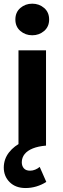

<svg xmlns="http://www.w3.org/2000/svg" viewBox="-27 -772 335 1018"><path d="M71 0V-505H217V0ZM144 -585Q107.5 -585 81 -607.8Q54.5 -630.5 54.5 -668.5Q54.5 -707 81 -729.8Q107.5 -752.5 144 -752.5Q180.5 -752.5 207 -729.8Q233.5 -707 233.5 -668.5Q233.5 -630.5 207 -607.8Q180.5 -585 144 -585ZM108.5 225Q56 225 24.5 194Q-7 163 -7 116Q-6.5 71 20.8 36Q48 1 95.2 -21Q142.5 -43 203.5 -49L217 0Q175.5 3.5 147 15Q118.5 26.5 103.8 44.8Q89 63 88.5 88Q88.5 108 99.5 120.5Q110.5 133 132.5 133Q146 133 159.5 127.5Q173 122 183.5 113L218.5 192.5Q194.5 208 166.2 216.5Q138 225 108.5 225Z"/></svg>

Font: Geologica Roman SemiBold
Style: Regular
Weight: 600
Designer: Sindre Bremnes, Frode Helland
Foundry: Monokrom Skriftforlag AS
Version: Version 1.010;gftools[0.9.28]